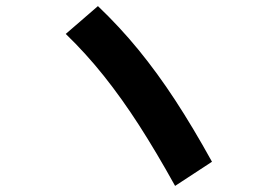

<svg xmlns="http://www.w3.org/2000/svg" viewBox="-20 -708 920 636"><path d="M560 -92.2Q497.8 -204.4 440.6 -293.3Q383.3 -382.2 324.4 -456.1Q265.6 -530 197.8 -595.6L304.4 -687.8Q376.7 -618.9 438.9 -542.8Q501.1 -466.7 560 -376.7Q618.9 -286.7 682.2 -172.2Z"/></svg>

Font: Paperlogy 7 Bold
Style: Regular
Weight: 700
Designer: redesigned by Lee Juim, glyphs from Gmarket Sans & Montserrat
Foundry: PT&
Version: Version 1.001